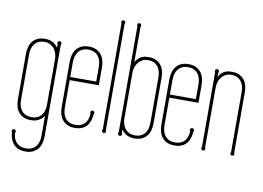

<svg xmlns="http://www.w3.org/2000/svg" viewBox="-92 -854 1656 1208"><g transform="rotate(10 736.0 -250.0)"><path d="M241.2 95.2Q241.2 116.7 236.1 137.2Q231 157.7 218.8 173.8Q206.5 189.9 187 200Q167.5 210 138.2 210Q110.4 210 91.1 201.2Q71.8 192.4 59.6 177.7Q47.4 163.1 41.3 144.3Q35.2 125.5 34.2 105Q30.8 101.6 30.8 96.2Q30.8 91.3 34.7 87.6Q38.6 84 43.9 84Q49.3 84 53.2 87.6Q57.1 91.3 57.1 96.2Q57.1 98.6 56.4 101.1Q55.7 103.5 54.2 105Q54.7 121.6 59.6 137Q64.5 152.3 74.5 164.1Q84.5 175.8 100.1 182.9Q115.7 189.9 138.2 189.9Q161.6 189.9 177.7 181.6Q193.8 173.3 203.4 160.2Q212.9 147 217 129.9Q221.2 112.8 221.2 95.2V-32.2Q207.5 -13.2 188 -1.7Q168.5 9.8 138.2 9.8Q108.4 9.8 88.6 -0.2Q68.8 -10.3 56.9 -26.4Q44.9 -42.5 40 -63Q35.2 -83.5 35.2 -105V-395Q35.2 -416.5 40 -437Q44.9 -457.5 56.9 -473.6Q68.8 -489.7 88.6 -499.8Q108.4 -509.8 138.2 -509.8Q168.5 -509.8 188 -498.3Q207.5 -486.8 221.2 -467.8V-488.8Q217.8 -494.6 217.8 -498Q217.8 -503.4 221.7 -507.3Q225.6 -511.2 231 -511.2Q236.3 -511.2 240.2 -507.3Q244.1 -503.4 244.1 -498Q244.1 -493.7 241.2 -488.8ZM55.2 -105Q55.2 -87.9 59.1 -70.8Q63 -53.7 72.5 -40Q82 -26.4 97.9 -18.1Q113.8 -9.8 138.2 -9.8Q161.6 -9.8 177.2 -17.3Q192.9 -24.9 202.4 -37.4Q211.9 -49.8 216.1 -65.7Q220.2 -81.5 221.2 -98.1V-395Q221.2 -412.1 216.1 -429.2Q210.9 -446.3 200.7 -459.7Q190.4 -473.1 174.8 -481.7Q159.2 -490.2 138.2 -490.2Q113.8 -490.2 97.9 -481.7Q82 -473.1 72.5 -459.7Q63 -446.3 59.1 -429.2Q55.2 -412.1 55.2 -395Z M521 -280.8H335V-105Q335 -87.4 339.1 -70.3Q343.3 -53.2 352.8 -39.8Q362.3 -26.4 378.4 -18.1Q394.5 -9.8 418 -9.8Q440.9 -9.8 456.5 -17.1Q472.2 -24.4 481.7 -36.4Q491.2 -48.3 495.6 -64Q500 -79.6 501 -96.2Q499.5 -97.7 498.5 -100.1Q497.6 -102.5 497.6 -104Q497.6 -109.4 501.5 -113.3Q505.4 -117.2 510.7 -117.2Q516.1 -117.2 520 -113.3Q523.9 -109.4 523.9 -104Q523.9 -102.5 523.2 -100.1Q522.5 -97.7 521 -96.2Q519.5 -75.7 513.9 -56.6Q508.3 -37.6 496.6 -22.9Q484.9 -8.3 465.6 0.7Q446.3 9.8 418 9.8Q388.7 9.8 368.9 -0.2Q349.1 -10.3 337.2 -26.4Q325.2 -42.5 320.1 -63Q314.9 -83.5 314.9 -105V-395Q314.9 -416.5 320.1 -437Q325.2 -457.5 337.2 -473.6Q349.1 -489.7 368.9 -499.8Q388.7 -509.8 418 -509.8Q447.3 -509.8 466.8 -499.8Q486.3 -489.7 498.5 -473.6Q510.7 -457.5 515.9 -437Q521 -416.5 521 -395ZM501 -300.8V-395Q501 -412.1 497.1 -429.2Q493.2 -446.3 483.6 -459.7Q474.1 -473.1 458 -481.7Q441.9 -490.2 418 -490.2Q394.5 -490.2 378.4 -481.7Q362.3 -473.1 352.8 -459.7Q343.3 -446.3 339.1 -429.2Q335 -412.1 335 -395V-300.8Z M613.8 -11.2Q616.7 -7.3 616.7 -2.9Q616.7 2.4 613 6.1Q609.4 9.8 604 9.8Q598.6 9.8 594.7 6.1Q590.8 2.4 590.8 -2.9Q590.8 -7.3 593.8 -11.2V-688Q590.8 -692.4 590.8 -696.8Q590.8 -702.1 594.7 -706.1Q598.6 -710 604 -710Q609.4 -710 613 -706.1Q616.7 -702.1 616.7 -696.8Q616.7 -692.4 613.8 -688Z M901.9 -105Q901.9 -83.5 897 -63Q892.1 -42.5 880.1 -26.4Q868.2 -10.3 848.4 -0.2Q828.6 9.8 798.8 9.8Q768.6 9.8 749 -1.7Q729.5 -13.2 715.8 -32.2V-11.2Q718.8 -7.3 718.8 -2.9Q718.8 2.4 714.8 6.1Q710.9 9.8 705.6 9.8Q700.2 9.8 696.5 6.1Q692.9 2.4 692.9 -2.9Q692.9 -7.3 695.8 -11.2V-688Q692.9 -692.4 692.9 -696.8Q692.9 -702.1 696.5 -706.1Q700.2 -710 705.6 -710Q710.9 -710 714.8 -706.1Q718.8 -702.1 718.8 -696.8Q718.8 -692.4 715.8 -688V-463.4Q729.5 -486.8 749 -498.3Q768.6 -509.8 798.8 -509.8Q828.6 -509.8 848.4 -499.8Q868.2 -489.7 880.1 -473.6Q892.1 -457.5 897 -437Q901.9 -416.5 901.9 -395ZM715.8 -105Q715.8 -88.4 720 -71.5Q724.1 -54.7 733.9 -41Q743.7 -27.3 759.5 -18.6Q775.4 -9.8 798.8 -9.8Q823.2 -9.8 839.1 -18.1Q855 -26.4 864.5 -40Q874 -53.7 877.9 -70.8Q881.8 -87.9 881.8 -105V-395Q881.8 -412.1 877.9 -429.2Q874 -446.3 864.5 -459.7Q855 -473.1 839.1 -481.7Q823.2 -490.2 798.8 -490.2Q777.8 -490.2 762.2 -481.7Q746.6 -473.1 736.3 -459.7Q726.1 -446.3 720.9 -429.2Q715.8 -412.1 715.8 -395Z M1157.7 -280.8H971.7V-105Q971.7 -87.4 975.8 -70.3Q980 -53.2 989.5 -39.8Q999 -26.4 1015.1 -18.1Q1031.2 -9.8 1054.7 -9.8Q1077.6 -9.8 1093.3 -17.1Q1108.9 -24.4 1118.4 -36.4Q1127.9 -48.3 1132.3 -64Q1136.7 -79.6 1137.7 -96.2Q1136.2 -97.7 1135.3 -100.1Q1134.3 -102.5 1134.3 -104Q1134.3 -109.4 1138.2 -113.3Q1142.1 -117.2 1147.5 -117.2Q1152.8 -117.2 1156.7 -113.3Q1160.6 -109.4 1160.6 -104Q1160.6 -102.5 1159.9 -100.1Q1159.2 -97.7 1157.7 -96.2Q1156.2 -75.7 1150.6 -56.6Q1145 -37.6 1133.3 -22.9Q1121.6 -8.3 1102.3 0.7Q1083 9.8 1054.7 9.8Q1025.4 9.8 1005.6 -0.2Q985.8 -10.3 973.9 -26.4Q961.9 -42.5 956.8 -63Q951.7 -83.5 951.7 -105V-395Q951.7 -416.5 956.8 -437Q961.9 -457.5 973.9 -473.6Q985.8 -489.7 1005.6 -499.8Q1025.4 -509.8 1054.7 -509.8Q1084 -509.8 1103.5 -499.8Q1123 -489.7 1135.3 -473.6Q1147.5 -457.5 1152.6 -437Q1157.7 -416.5 1157.7 -395ZM1137.7 -300.8V-395Q1137.7 -412.1 1133.8 -429.2Q1129.9 -446.3 1120.4 -459.7Q1110.8 -473.1 1094.7 -481.7Q1078.6 -490.2 1054.7 -490.2Q1031.2 -490.2 1015.1 -481.7Q999 -473.1 989.5 -459.7Q980 -446.3 975.8 -429.2Q971.7 -412.1 971.7 -395V-300.8Z M1433.6 -11.2Q1436.5 -7.3 1436.5 -2.9Q1436.5 2.4 1432.6 6.1Q1428.7 9.8 1423.3 9.8Q1418 9.8 1414.3 6.1Q1410.6 2.4 1410.6 -2.9Q1410.6 -7.3 1413.6 -11.2V-395Q1413.6 -412.1 1409.7 -429.2Q1405.8 -446.3 1396.2 -459.7Q1386.7 -473.1 1370.8 -481.7Q1355 -490.2 1330.6 -490.2Q1309.6 -490.2 1293.9 -481.7Q1278.3 -473.1 1268.1 -459.7Q1257.8 -446.3 1252.7 -429.2Q1247.6 -412.1 1247.6 -395V-11.2Q1250.5 -7.3 1250.5 -2.9Q1250.5 2.4 1246.6 6.1Q1242.7 9.8 1237.3 9.8Q1231.9 9.8 1228.3 6.1Q1224.6 2.4 1224.6 -2.9Q1224.6 -7.3 1227.5 -11.2V-487.8Q1224.6 -492.7 1224.6 -497.1Q1224.6 -502.4 1228.3 -506.1Q1231.9 -509.8 1237.3 -509.8Q1242.7 -509.8 1246.6 -506.1Q1250.5 -502.4 1250.5 -497.1Q1250.5 -492.7 1247.6 -487.8V-462.9Q1261.2 -486.8 1280.8 -498.3Q1300.3 -509.8 1330.6 -509.8Q1360.4 -509.8 1380.1 -499.8Q1399.9 -489.7 1411.9 -473.6Q1423.8 -457.5 1428.7 -437Q1433.6 -416.5 1433.6 -395Z"/></g></svg>

Font: Wire One
Style: Regular
Weight: 400
Designer: Alexei Vanyashin, Gayaneh Bagdasaryan
Foundry: Cyreal Type Foundry
Version: Version 1.000